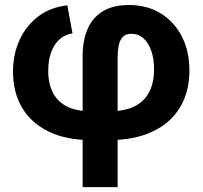

<svg xmlns="http://www.w3.org/2000/svg" viewBox="-20 -561 828 785"><path d="M317.9 204.1V-331.5Q317.9 -395 337.9 -441.9Q357.9 -488.8 399.9 -514.6Q441.9 -540.5 507.8 -540.5Q581.5 -540.5 637 -506.3Q692.4 -472.2 723.4 -412.1Q754.4 -352.1 754.4 -272.9Q754.4 -184.6 715.3 -120.8Q676.3 -57.1 602.8 -22.7Q529.3 11.7 427.2 11.7H351.6Q251 11.7 179.7 -22.7Q108.4 -57.1 70.8 -119.9Q33.2 -182.6 33.2 -267.6Q33.2 -339.8 60.5 -398.7Q87.9 -457.5 137.5 -494.6Q187 -531.7 255.4 -539.1L276.4 -424.3Q245.6 -419.9 223.4 -400.1Q201.2 -380.4 189.2 -347.4Q177.2 -314.5 177.2 -271.5Q177.2 -218.3 196.8 -181.2Q216.3 -144 255.1 -125Q293.9 -106 351.6 -106H427.2Q487.3 -106 527.8 -125.2Q568.4 -144.5 589.1 -183.1Q609.9 -221.7 609.9 -277.8Q609.9 -320.3 598.6 -353Q587.4 -385.7 566.7 -404.3Q545.9 -422.9 517.1 -422.9Q494.1 -422.9 481.9 -409.9Q469.7 -397 465.3 -374.8Q460.9 -352.5 460.9 -324.2V204.1Z"/></svg>

Font: Inter 24pt
Style: Bold
Weight: 700
Designer: Rasmus Andersson
Foundry: rsms
Version: Version 4.001;git-66647c0bb